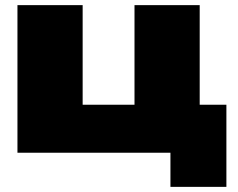

<svg xmlns="http://www.w3.org/2000/svg" viewBox="-20 -595 929 748"><path d="M758 -575V-142L699 -187H862V133H644V-58L691 0H48V-575H302V-142L262 -187H558L504 -142V-575Z"/></svg>

Font: Unbounded Black
Style: Regular
Weight: 900
Designer: Luke Prowse, Jean-Baptiste Morizot, Fátima Lázaro, Florian Runge
Foundry: NaN
Version: Version 1.701;gftools[0.9.28.dev5+ged2979d]